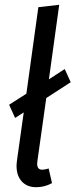

<svg xmlns="http://www.w3.org/2000/svg" viewBox="-20 -769 315 801"><path d="M183 -66 197 -5Q166 12 131 12Q93 12 71 -12Q49 -36 49 -77Q49 -85 51 -101L79 -300L43 -277L18 -332L90 -378L140 -739L227 -749L184 -438L250 -481L275 -426L173 -360L136 -97L135 -86Q135 -61 156 -61Q166 -61 183 -66Z"/></svg>

Font: Fira Sans Extra Condensed
Style: Italic
Weight: 400
Width: 3
Italic angle: -8°
Designer: Carrois Corporate & Edenspiekermann AG
Foundry: Carrois Corporate GbR & Edenspiekermann AG
Version: Version 4.203